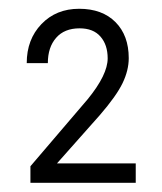

<svg xmlns="http://www.w3.org/2000/svg" viewBox="-20 -735 364 431"><path d="M284.7 -324.7H48.3V-361.8L177.2 -512.7Q221.7 -567.4 221.7 -604Q221.7 -634.3 205.6 -652.8Q189.5 -671.4 158.7 -671.4Q124.5 -671.4 106 -650.1Q87.4 -628.9 87.4 -593.3H40Q40 -646.5 73 -680.9Q106 -715.3 157.7 -715.3Q209.5 -715.3 239.3 -685.3Q269 -655.3 269 -604.5Q269 -577.1 255.1 -548.3Q241.2 -519.5 204.1 -476.6L107.9 -368.2H284.7Z"/></svg>

Font: MAUL Condensed Light
Style: Light
Weight: 300
Designer: MAUL
Version: Version 2.137; 2017; ttfautohint (v1.8.3)